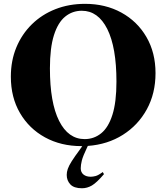

<svg xmlns="http://www.w3.org/2000/svg" viewBox="-20 -748 866 1000"><path d="M435 17Q411.5 66 406 89Q400.5 112 400.5 128.5Q400.5 149.5 414.8 161Q429 172.5 452.5 172.5Q463.5 172.5 478 168.8Q492.5 165 515 148L521.5 159Q483.5 203.5 458.8 218Q434 232.5 407 232.5Q365 232.5 346.2 212.2Q327.5 192 327.5 163Q327.5 148 333 131.8Q338.5 115.5 353.5 91.8Q368.5 68 396 31L408.5 13Q406.5 13 404 13Q297.5 13 214.5 -32.5Q131.5 -78 84 -159.5Q36.5 -241 36.5 -348.5Q36.5 -432 65.2 -501.2Q94 -570.5 146 -621.5Q198 -672.5 268.5 -700.2Q339 -728 423 -728Q529 -728 612 -682.5Q695 -637 742.5 -555.5Q790 -474 790 -367Q790 -261.5 744.8 -178.8Q699.5 -96 620 -45.8Q540.5 4.5 437.5 12ZM421 -23.5Q469.5 -23.5 507 -53.8Q544.5 -84 565.5 -150Q586.5 -216 586.5 -323Q586.5 -501.5 538.8 -596.8Q491 -692 406 -692Q357 -692 319.5 -661.5Q282 -631 261 -565Q240 -499 240 -392Q240 -213.5 287.8 -118.5Q335.5 -23.5 421 -23.5Z"/></svg>

Font: Newsreader 72pt
Style: Bold
Weight: 700
Designer: Hugues Gentile
Foundry: Production Type
Version: Version 1.003; ttfautohint (v1.8.3)